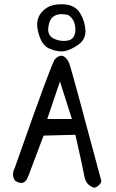

<svg xmlns="http://www.w3.org/2000/svg" viewBox="-20 -848 540 893"><path d="M152.8 -733.4Q152.8 -721.2 155.8 -708Q169.9 -639.6 207.5 -623Q239.7 -608.9 265.1 -608.9Q277.3 -608.9 287.6 -611.8Q297.9 -614.7 306.2 -618.2Q322.8 -625.5 341.8 -638.2Q377.4 -662.6 377.4 -702.1Q377.4 -703.1 377.4 -704.1Q376.5 -745.6 353.5 -785.2Q331.5 -823.7 280.3 -827.6Q271.5 -828.1 263.7 -828.1Q223.6 -828.1 198.7 -812.5Q152.8 -782.7 152.8 -733.4ZM330.6 -710.4Q330.6 -683.6 317.4 -670.4Q307.6 -660.6 291 -658.7Q283.7 -657.7 277.8 -657.7Q272 -657.7 263.9 -658.4Q255.9 -659.2 245.1 -662.6Q225.6 -668.5 216.3 -678.2Q204.1 -689.9 204.1 -710.9Q204.1 -724.6 209 -741.7Q213.9 -756.8 223.1 -766.6Q238.8 -782.2 266.6 -782.2Q279.8 -782.2 296.9 -778.3Q303.7 -773.9 309.1 -768.6Q330.6 -747.1 330.6 -710.4ZM450.7 -6.8Q450.7 -11.2 448.7 -16.1Q313 -523.9 302.7 -551.8Q292.5 -578.1 274.4 -586.9Q270 -588.9 265.1 -588.9Q251.5 -588.9 234.9 -572.3Q228 -564 186.3 -451.9Q144.5 -339.8 48.8 -67.4Q40.5 -51.8 40.5 -36.9Q40.5 -22 49.8 -7.8Q66.4 2.9 79.1 2.9Q99.6 2.9 111.3 -27.8L182.6 -217.3L330.6 -221.2Q365.7 -66.4 373 -25.4Q378.9 4.9 401.9 18.1Q408.2 22 416.5 24.9Q429.7 24.4 440.4 12.7Q450.7 3.9 450.7 -6.8ZM199.7 -294.4 258.8 -469.2 314.5 -294.4Z"/></svg>

Font: Bakudai
Style: Light
Weight: 300
Version: Version 1.48